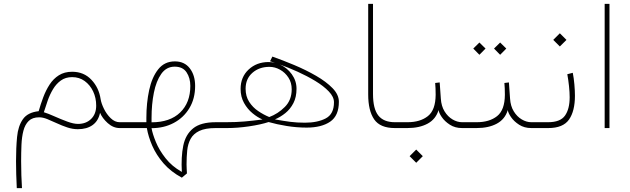

<svg xmlns="http://www.w3.org/2000/svg" viewBox="-20 -663 3264 994"><path d="M501 -149.4Q504.4 -127.9 518.1 -99.9Q531.7 -71.8 553.2 -51Q574.7 -30.3 599.6 -30.3H628.9V0H599.6Q566.4 0 537.8 -25.6Q509.3 -51.3 498 -79.1Q489.3 -37.1 459.5 -15.6Q429.7 5.9 382.8 5.9Q356 5.9 328.1 -3.4Q300.3 -12.7 274.2 -24.9Q248 -37.1 224.9 -46.4Q201.7 -55.7 183.1 -55.7Q147.9 -55.7 128.7 -36.9Q109.4 -18.1 101.1 14.2Q92.8 46.4 91.1 87.2Q89.4 127.9 89.4 171.9Q89.4 213.4 90.6 244.6Q91.8 275.9 93.8 311H66.9Q64.9 272.5 64 238.8Q63 205.1 63 171.9Q63 102.1 68.4 45.9Q73.7 -10.3 98.4 -45.7Q123 -81.1 180.2 -87.4Q190.4 -123.5 203.9 -159.4Q217.3 -195.3 236.8 -225.3Q256.3 -255.4 284.9 -273.4Q313.5 -291.5 353.5 -291.5Q414.1 -291.5 453.1 -250.2Q492.2 -209 501 -149.4ZM478 -116.2Q478 -156.2 462.2 -189.7Q446.3 -223.1 418.5 -243.4Q390.6 -263.7 353.5 -263.7Q319.3 -263.7 295.2 -246.3Q271 -229 254.4 -201.2Q237.8 -173.3 226.8 -141.8Q215.8 -110.4 207 -82Q229.5 -75.2 262.2 -60.5Q294.9 -45.9 327.9 -33.7Q360.8 -21.5 383.8 -21.5Q425.8 -21.5 451.9 -47.4Q478 -73.2 478 -116.2Z M609.4 0V-30.3H737.8V-52.7Q737.8 -129.9 752.2 -196.5Q766.6 -263.2 799.1 -304.2Q831.5 -345.2 885.3 -345.2Q935.1 -345.2 962.6 -309.3Q990.2 -273.4 990.2 -218.3Q990.2 -152.3 960.4 -103Q930.7 -53.7 879.6 -26.6Q828.6 0.5 764.6 0.5Q769.5 29.8 786.9 72Q804.2 114.3 837.2 156.2Q870.1 198.2 921.4 227.1Q917 149.4 928.7 91.6Q940.4 33.7 979.7 1.7Q1019 -30.3 1096.7 -30.3H1127V0H1096.7Q1042.5 0 1011.7 14.9Q981 29.8 966.8 55.9Q952.6 82 949.2 116Q945.8 149.9 945.8 188Q945.8 195.8 946.5 210.7Q947.3 225.6 947.8 234.9L921.4 256.8Q863.8 225.6 826.4 182.4Q789.1 139.2 768.3 91.6Q747.6 43.9 740.2 0ZM884.3 -317.9Q841.3 -317.9 814.9 -280.5Q788.6 -243.2 776.6 -182.9Q764.6 -122.6 764.6 -52.7V-29.8Q859.9 -29.8 912.6 -80.6Q965.3 -131.3 965.3 -218.3Q965.3 -259.3 945.8 -288.6Q926.3 -317.9 884.3 -317.9Z M1377.9 -345.7 1390.1 -370.1Q1444.3 -351.1 1504.2 -325.9Q1564 -300.8 1616.5 -270.5Q1668.9 -240.2 1701.7 -206.5Q1734.4 -172.9 1734.4 -136.2Q1734.4 -64 1689.5 -33.2Q1644.5 -2.4 1567.4 -2.4Q1516.1 -2.4 1464.6 -10.7Q1413.1 -19 1370.6 -31.2Q1329.1 -17.6 1269 -8.8Q1209 0 1155.8 0H1107.4V-30.3H1149.4Q1203.1 -30.3 1246.6 -34.2Q1290 -38.1 1338.9 -44.4Q1313.5 -55.2 1287.4 -76.7Q1261.2 -98.1 1243.4 -129.9Q1225.6 -161.6 1225.6 -202.6Q1225.6 -264.2 1267.1 -303Q1308.6 -341.8 1370.6 -341.8Q1387.2 -341.8 1403.3 -337.9Q1390.1 -342.3 1377.9 -345.7ZM1403.3 -44.9Q1449.2 -36.6 1483.2 -32.2Q1517.1 -27.8 1558.6 -27.8Q1623.5 -27.8 1666.3 -50Q1709 -72.3 1709 -133.8Q1709 -161.6 1682.1 -189.7Q1655.3 -217.8 1612.5 -243.7Q1569.8 -269.5 1521.2 -291.5Q1472.7 -313.5 1428.7 -329.1Q1466.3 -312.5 1490.7 -278.6Q1515.1 -244.6 1515.1 -203.6Q1515.1 -160.2 1499 -129.2Q1482.9 -98.1 1457.5 -77.6Q1432.1 -57.1 1403.3 -44.9ZM1251.5 -203.6Q1251.5 -164.6 1270 -135.7Q1288.6 -106.9 1316.9 -87.9Q1345.2 -68.8 1374 -57.1Q1418.9 -73.7 1454.6 -109.4Q1490.2 -145 1490.2 -200.7Q1490.2 -235.4 1473.1 -261.5Q1456.1 -287.6 1429.7 -302.2Q1403.3 -316.9 1375 -316.9Q1321.8 -316.9 1286.6 -285.9Q1251.5 -254.9 1251.5 -203.6Z M1886.2 -643.1H1911.1V-176.3Q1911.1 -99.6 1938.7 -64.9Q1966.3 -30.3 2024.4 -30.3H2054.2V0H2024.4Q1948.2 0 1917.2 -44.9Q1886.2 -89.8 1886.2 -174.3Z M2034.2 -30.3H2089.8Q2155.3 -30.3 2195.1 -61.8Q2234.9 -93.3 2235.4 -172.4Q2235.4 -208 2232.9 -233.4L2256.3 -236.3L2262.2 -152.8Q2264.6 -113.8 2281.5 -86.4Q2298.3 -59.1 2322.8 -44.7Q2347.2 -30.3 2372.1 -30.3H2400.9V0H2372.1Q2335.9 0 2309.1 -17.3Q2282.2 -34.7 2267.1 -56.9Q2252 -79.1 2250.5 -93.3Q2236.3 -45.9 2193.8 -22.9Q2151.4 0 2088.9 0H2034.2ZM2134.8 111.3 2168.9 145.5 2134.8 179.7 2100.6 145.5Z M2569.3 -442.9 2601.1 -411.6 2569.3 -379.4 2537.6 -411.6ZM2461.9 -442.9 2493.7 -411.6 2461.9 -379.4 2430.2 -411.6ZM2381.3 -30.3H2448.2Q2513.7 -30.3 2553.5 -61.8Q2593.3 -93.3 2593.8 -172.4Q2593.8 -208 2591.3 -233.4L2614.7 -236.3L2620.6 -152.8Q2623 -113.8 2639.9 -86.4Q2656.7 -59.1 2681.2 -44.7Q2705.6 -30.3 2730.5 -30.3H2759.3V0H2730.5Q2694.3 0 2667.5 -17.3Q2640.6 -34.7 2625.5 -56.9Q2610.4 -79.1 2608.9 -93.3Q2594.7 -45.9 2552.2 -22.9Q2509.8 0 2447.3 0H2381.3Z M2818.4 0H2739.3V-30.3H2817.4Q2880.9 -30.3 2905 -64.5Q2929.2 -98.6 2929.2 -159.7Q2929.2 -184.6 2925.8 -217Q2922.4 -249.5 2917 -278.8L2945.3 -286.1Q2950.7 -259.3 2953.6 -226.1Q2956.5 -192.9 2956.5 -167.5Q2956.5 -87.9 2925.8 -43.9Q2895 0 2818.4 0ZM2878.4 -490.7 2912.6 -456.5 2878.4 -422.4 2844.2 -456.5Z M3135.3 -643.1V0H3110.4V-643.1Z"/></svg>

Font: Vazirmatn UI FD Thin
Style: Regular
Weight: 100
Designer: Saber Rastikerdar
Foundry: Saber Rastikerdar
Version: Version 33.003